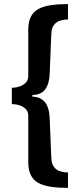

<svg xmlns="http://www.w3.org/2000/svg" viewBox="-20 -756 391 936"><path d="M311.4 160Q264.1 160 228.2 154.6Q192.3 149.2 167.5 136Q142.8 122.9 130.3 97.7Q117.8 72.6 117.8 33.9V-191.1Q117.8 -211.9 105.7 -224.3Q93.6 -236.7 75.2 -242.5Q56.9 -248.4 37.8 -248.4V-328.2Q56.3 -328.2 74.7 -334.2Q93.1 -340.2 105.5 -352.7Q117.8 -365.2 117.8 -386V-610.1Q117.8 -649.8 130.4 -674.5Q143 -699.1 167.9 -712.4Q192.7 -725.7 228.5 -730.9Q264.3 -736.2 311.4 -736.2V-660.9Q291.2 -660.9 272.5 -654.9Q253.8 -648.9 242.4 -633.7Q231 -618.6 230 -589.4L222.3 -398.6Q220.9 -348.8 200.8 -321Q180.7 -293.2 137.7 -293.2V-285Q166.3 -284.2 184.6 -271.4Q203 -258.7 212 -235.3Q221.1 -211.9 222.3 -178.1L230 13Q231.2 41.3 242.5 57Q253.8 72.7 272.5 78.7Q291.2 84.7 311.4 84.7Z"/></svg>

Font: Archivo SemiBold ExtraCondensed
Style: Regular
Weight: 600
Width: 2
Version: Version 2.001